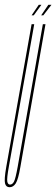

<svg xmlns="http://www.w3.org/2000/svg" viewBox="-45 -776 235 802"><path d="M-5 6Q-20 6 -24 -10Q-28 -26 -19 -78L87 -675H98L-8 -80Q-17 -30 -14.5 -17.5Q-12 -5 -3 -5Q7 -5 13.5 -17.5Q20 -30 29 -80L134 -675H145L40 -78Q31 -26 20.8 -10Q10.5 6 -5 6ZM127 -712 157 -756H170L136 -712ZM87 -712 117 -756H128L96 -712Z"/></svg>

Font: Anybody UltraCondensed Thin
Style: Italic
Weight: 100
Width: 1
Italic angle: -10°
Designer: Tyler Finck
Foundry: Etcetera Type Company
Version: Version 1.010; ttfautohint (v1.8.3) -l 8 -r 50 -G 200 -x 14 